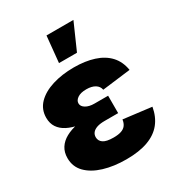

<svg xmlns="http://www.w3.org/2000/svg" viewBox="-183 -884 937 1012"><g transform="rotate(-30 285.5 -378.0)"><path d="M290.5 10.3Q214.8 10.3 154.5 -8.1Q94.2 -26.4 59.1 -62Q23.9 -97.7 23.9 -150.4Q23.9 -186 40.5 -211.9Q57.1 -237.8 87.4 -254.4Q117.7 -271 159.2 -279.3Q200.7 -287.6 250.5 -287.6H374V-222.7H291.5Q263.7 -222.7 245.4 -216.6Q227.1 -210.4 217.5 -199Q208 -187.5 208 -171.4Q208 -149.4 226.8 -136.2Q245.6 -123 289.6 -123Q317.9 -123 336.2 -129.2Q354.5 -135.3 364.5 -148.7Q374.5 -162.1 377 -182.6L547.4 -161.6Q537.6 -105.5 506.8 -67.1Q476.1 -28.8 422.6 -9.3Q369.1 10.3 290.5 10.3ZM252 -264.2Q204.6 -264.2 164.6 -271Q124.5 -277.8 95 -293Q65.4 -308.1 49.3 -332.3Q33.2 -356.4 33.2 -390.6Q33.2 -441.4 67.4 -476.6Q101.6 -511.7 160.4 -530Q219.2 -548.3 291.5 -548.3Q360.4 -548.3 413.3 -531.2Q466.3 -514.2 498.8 -479Q531.2 -443.8 540 -390.1L367.7 -368.7Q363.8 -390.6 343.8 -403.1Q323.7 -415.5 291 -415.5Q255.9 -415.5 237.1 -402.3Q218.3 -389.2 218.3 -371.6Q218.3 -353 238.5 -340.8Q258.8 -328.6 291 -328.6H374V-264.2ZM235.8 -606.9 251.5 -766.1H415.5L345.2 -606.9Z"/></g></svg>

Font: Inter 17pt Black
Style: Regular
Weight: 900
Version: Version 4.001;git-66647c0bb